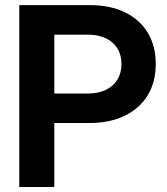

<svg xmlns="http://www.w3.org/2000/svg" viewBox="-20 -748 668 768"><path d="M57.1 0V-727.5H339.8Q420.9 -727.5 480 -698.7Q539.1 -669.9 571 -617.2Q603 -564.5 603 -491.7Q603 -419.4 570.6 -366.5Q538.1 -313.5 478.3 -284.7Q418.5 -255.9 337.9 -255.9H133.8V-374H331.5Q373 -374 403.1 -388.4Q433.1 -402.8 449.5 -429.4Q465.8 -456.1 465.8 -491.7Q465.8 -528.3 449.5 -554.4Q433.1 -580.6 403.1 -595Q373 -609.4 331.5 -609.4H197.3V0Z"/></svg>

Font: Inter Cardless Display
Style: Bold
Weight: 700
Designer: Rasmus Andersson
Foundry: rsms
Version: Version 4.001;git-9221beed3